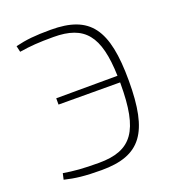

<svg xmlns="http://www.w3.org/2000/svg" viewBox="-130 -804 833 918"><g transform="rotate(-20 286.0 -345.0)"><path d="M231 -702C150 -702 105 -697 51 -684L58 -653C115 -662 155 -665 231 -665C389 -665 450 -592 456 -386L144 -385V-353L457 -352V-345C457 -107 399 -25 231 -25C150 -25 104 -29 51 -38L44 -7C98 6 146 12 231 12C430 12 499 -82 499 -345C499 -608 430 -702 231 -702Z"/></g></svg>

Font: Exo 2 Extra Light
Style: Regular
Weight: 250
Designer: Natanael Gama
Version: Version 1.001;PS 001.001;hotconv 1.0.88;makeotf.lib2.5.64775